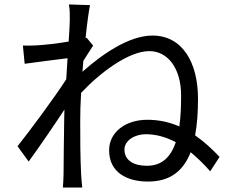

<svg xmlns="http://www.w3.org/2000/svg" viewBox="-20 -811 1040 864"><path d="M641 -65C585 -65 540 -87 540 -138C540 -178 585 -207 636 -207C683 -207 728 -194 771 -171C749 -106 710 -65 641 -65ZM370 -641 365 -639C372 -708 380 -764 385 -788L290 -791C295 -766 294 -740 294 -717C294 -706 292 -670 289 -624C238 -615 180 -609 148 -607C124 -606 105 -605 83 -606L91 -524C153 -532 239 -544 284 -549C282 -518 280 -486 278 -454C228 -376 114 -222 59 -153L109 -84C157 -150 222 -245 270 -318C270 -303 269 -290 269 -280C267 -170 267 -121 266 -26C266 -10 264 19 263 33H350C348 15 346 -10 345 -27C341 -116 341 -176 341 -266C341 -304 342 -348 345 -393C432 -486 560 -581 652 -581C734 -581 795 -505 795 -381C795 -331 793 -284 787 -242C744 -261 696 -272 643 -272C542 -272 471 -214 471 -135C471 -35 551 6 646 6C746 6 805 -42 838 -126C867 -102 897 -73 926 -40L968 -105C934 -141 898 -174 858 -202C867 -250 871 -305 871 -367C871 -531 800 -651 666 -651C558 -651 435 -563 351 -488C352 -505 354 -521 355 -537C370 -561 387 -588 399 -606Z"/></svg>

Font: Squished Noto Sans CJK JP Regular
Style: Regular
Weight: 400
Designer: Ryoko NISHIZUKA (kana & ideographs); Paul D. Hunt (Latin, Greek & Cyrillic); Wenlong ZHANG (bopomofo); Sandoll Communica
Foundry: Adobe Systems Incorporated
Version: Version 1.004;PS 1.004;hotconv 1.0.82;makeotf.lib2.5.63406